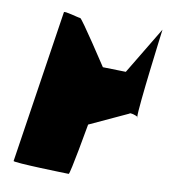

<svg xmlns="http://www.w3.org/2000/svg" viewBox="-68 -615 593 673"><g transform="rotate(10 228.5 -278.0)"><path d="M23 -11C22 -5 217 0 221 0C226 0 257 -176 258 -182L394 -245C395 -250 417 -243 423 -239C420 -268 457 -555 457 -555L356 -387L274 -389C272 -392 172 -545 166 -545C158 -545 107 -561 106 -555ZM423 -239C423 -237 422 -237 423 -237C425 -237 425 -237 423 -239Z"/></g></svg>

Font: Ampere
Style: SCUltCndIta
Weight: 400
Version: Version 1